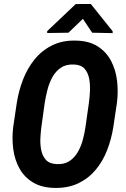

<svg xmlns="http://www.w3.org/2000/svg" viewBox="-20 -922 625 952"><path d="M559.6 -410.6 542 -293Q532.7 -232.9 511.2 -177.5Q489.7 -122.1 454.1 -79.6Q418.5 -37.1 367.7 -12.9Q316.9 11.2 250 9.8Q186 8.3 143.3 -17.6Q100.6 -43.5 76.7 -86.4Q52.7 -129.4 45.7 -182.9Q38.6 -236.3 45.4 -292L63 -410.2Q72.3 -470.7 93.8 -526.6Q115.2 -582.5 151.1 -627Q187 -671.4 238.3 -697Q289.6 -722.7 357.4 -720.7Q422.4 -719.2 464.8 -691.9Q507.3 -664.6 530.8 -619.9Q554.2 -575.2 560.5 -520.8Q566.9 -466.3 559.6 -410.6ZM403.8 -292 420.9 -412.6Q424.3 -437.5 426 -469Q427.7 -500.5 422.4 -530.5Q417 -560.5 399.9 -580.6Q382.8 -600.6 347.2 -602.1Q308.1 -604 282 -586.4Q255.9 -568.8 239.7 -539.3Q223.6 -509.8 215.1 -476.1Q206.5 -442.4 201.7 -411.6L185.1 -291.5Q181.6 -266.1 180.2 -235.4Q178.7 -204.6 184.8 -176Q190.9 -147.5 208.3 -128.7Q225.6 -109.9 261.2 -108.4Q298.8 -106.4 324.2 -123.3Q349.6 -140.1 365.7 -168Q381.8 -195.8 390.6 -228.8Q399.4 -261.7 403.8 -292ZM430.2 -902.3 538.6 -767.1V-757.8L437 -759.8L391.1 -828.6L319.3 -759.8L213.9 -758.3V-767.6L355.5 -901.9Z"/></svg>

Font: Roboto Condensed
Style: Bold Italic
Weight: 700
Italic angle: -12°
Designer: Christian Robertson
Foundry: Google
Version: Version 3.0